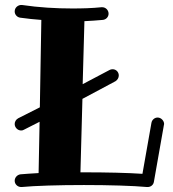

<svg xmlns="http://www.w3.org/2000/svg" viewBox="-20 -739 696 771"><path d="M638 -236C638 -238 639 -239 639 -241C639 -254 627 -267 613 -267C601 -267 590 -258 588 -245L552 -41C494 -45 406 -47 317 -47C312 -47 307 -47 303 -47L311 -342L444 -413C452 -418 457 -427 457 -436C457 -449 447 -461 432 -461C428 -461 423 -460 420 -458L312 -401L319 -654C344 -655 368 -657 392 -659C406 -660 416 -671 416 -684C416 -698 405 -710 390 -710C389 -710 389 -710 388 -710C349 -706 310 -705 270 -705C204 -705 136 -709 68 -719C67 -719 66 -719 65 -719C54 -719 39 -710 39 -693C39 -681 48 -670 61 -668C90 -664 118 -661 146 -659L140 -308L53 -264C44 -259 39 -250 39 -241C39 -228 50 -215 65 -215C69 -215 73 -216 76 -218L139 -250L135 -44C106 -42 81 -41 62 -39C49 -37 39 -26 39 -13C39 0 50 12 65 12C66 12 66 12 67 12C118 7 217 4 317 4C417 4 517 7 570 12C571 12 572 12 573 12C585 12 596 4 598 -9Z"/></svg>

Font: Ribeye
Style: Regular
Weight: 400
Designer: Astigmatic (AOETI)
Foundry: Astigmatic (AOETI)
Version: Version 1.000